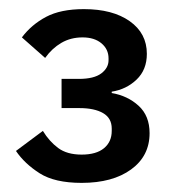

<svg xmlns="http://www.w3.org/2000/svg" viewBox="-20 -724 385 421"><path d="M153 -551Q186 -551 202 -563Q218 -575 218 -592V-596Q218 -616 202.5 -629Q187 -642 161 -642Q135 -642 114.5 -630Q94 -618 79 -597L28 -642Q49 -670 81 -687Q113 -704 164 -704Q227 -704 264.5 -677.5Q302 -651 302 -606Q302 -571 279.5 -549.5Q257 -528 225 -523V-520Q260 -514 284 -492Q308 -470 308 -432Q308 -382 267.5 -352.5Q227 -323 159 -323Q100 -323 67 -344Q34 -365 15 -393L74 -437Q88 -414 107.5 -399.5Q127 -385 159 -385Q191 -385 208 -399Q225 -413 225 -437V-442Q225 -465 206 -476Q187 -487 154 -487H115V-551Z"/></svg>

Font: IBMPlexSans-Medium
Style: Regular
Weight: 500
Designer: Mike Abbink, Paul van der Laan, Pieter van Rosmalen
Foundry: Bold Monday
Version: Version 3.1